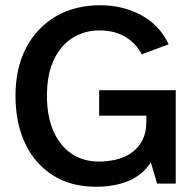

<svg xmlns="http://www.w3.org/2000/svg" viewBox="-20 -700 744 732"><path d="M346 12Q250 12 181 -32Q112 -76 75.5 -154Q39 -232 39 -335Q39 -440 79.5 -517.5Q120 -595 193 -637.5Q266 -680 362 -680Q448 -680 518 -642.5Q588 -605 623 -531L520 -493Q500 -533 459.5 -558.5Q419 -584 358 -584Q303 -584 257.5 -556Q212 -528 185.5 -472.5Q159 -417 159 -335Q159 -256 184 -199.5Q209 -143 253.5 -113.5Q298 -84 357 -84Q388 -84 420 -91Q452 -98 478.5 -115.5Q505 -133 521.5 -163Q538 -193 538 -238V-259H358V-356H650V0H579L555 -81Q523 -32 469.5 -10Q416 12 346 12Z"/></svg>

Font: Atkinson Hyperlegible Next Medium
Style: Regular
Weight: 500
Designer: Elliott Scott, Megan Eiswerth, Linus Boman, Theodore Petrosky, Letters from Sweden
Foundry: Applied Design Works, Letters from Sweden
Version: Version 2.001